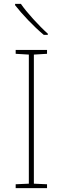

<svg xmlns="http://www.w3.org/2000/svg" viewBox="-20 -1023 323 992"><path d="M88 -1003H58V-996C93 -951 153 -887 206 -843H227V-849C182 -889 117 -960 88 -1003ZM223 -51V-71L155 -74V-741L223 -745V-765H61V-745L129 -741V-74L61 -71V-51Z"/></svg>

Font: Noto Sans Tamil UI Thin
Style: Regular
Weight: 100
Designer: Jelle Bosma - Monotype Design Team
Foundry: Monotype Imaging Inc.
Version: Version 2.004